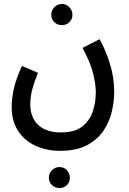

<svg xmlns="http://www.w3.org/2000/svg" viewBox="-20 -681 650 970"><path d="M293 -554Q270 -554 254.5 -569Q239 -584 239 -606Q239 -628 254.5 -644.5Q270 -661 293 -661Q315 -661 330.5 -644.5Q346 -628 346 -606Q346 -584 330.5 -569Q315 -554 293 -554ZM39 -141Q39 -178 49 -228Q59 -278 91 -348L172 -313Q152 -264 142.5 -227.5Q133 -191 133 -154Q133 -87 173.5 -49.5Q214 -12 287 -12Q357 -12 395 -41.5Q433 -71 448.5 -117.5Q464 -164 464 -215Q464 -254 450.5 -309.5Q437 -365 397 -439L483 -483Q512 -432 534.5 -361.5Q557 -291 557 -217Q557 -171 545.5 -119.5Q534 -68 504 -22.5Q474 23 420.5 52Q367 81 283 81Q215 81 159.5 55.5Q104 30 71.5 -19.5Q39 -69 39 -141ZM281 269Q258 269 242.5 254Q227 239 227 217Q227 195 242.5 179Q258 163 281 163Q303 163 318 179Q333 195 333 217Q333 239 318 254Q303 269 281 269Z"/></svg>

Font: Noto Sans Arabic UI Cn Md
Style: Regular
Weight: 500
Width: 3
Designer: Monotype Design Team, Nadine Chahine and Nizar Qandah
Foundry: Monotype Imaging Inc.
Version: Version 2.010; ttfautohint (v1.8.4.7-5d5b)